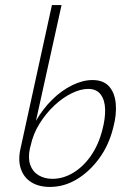

<svg xmlns="http://www.w3.org/2000/svg" viewBox="-20 -731 511 758"><path d="M177 7Q134 7 104.5 -11Q75 -29 63 -62.5Q51 -96 60 -140L185 -711H223L122 -254Q149 -301 186 -337.5Q223 -374 265 -394.5Q307 -415 345 -415Q388 -415 410.5 -390Q433 -365 437 -322Q441 -279 427 -227Q410 -158 371.5 -105.5Q333 -53 283 -23Q233 7 177 7ZM98 -145Q90 -107 99.5 -80Q109 -53 132.5 -39Q156 -25 187 -25Q229 -25 268.5 -48.5Q308 -72 338.5 -115.5Q369 -159 384 -218Q396 -263 395 -299.5Q394 -336 377.5 -358Q361 -380 328 -380Q298 -380 262.5 -362.5Q227 -345 194.5 -314.5Q162 -284 136.5 -243.5Q111 -203 101 -156Z"/></svg>

Font: Ysabeau Infant ExtraLight
Style: Italic
Weight: 250
Italic angle: -12°
Designer: Christian Thalmann (Catharsis Fonts)
Version: Version 2.001;gftools[0.9.30]; featfreeze: ss01,ss02,lnum